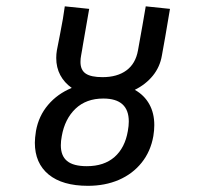

<svg xmlns="http://www.w3.org/2000/svg" viewBox="-20 -574 640 606"><path d="M90 -123.5Q90 -138 93.5 -160.5Q102 -208 131.8 -243Q161.5 -278 206.5 -296.5Q183 -313 170.2 -337Q157.5 -361 157.5 -391Q157.5 -403.5 159.5 -415Q167 -454 169.5 -466Q180 -518.5 184.5 -554L261.5 -546L242 -434Q240.5 -424.5 239 -415.8Q237.5 -407 236 -399Q234 -389 234 -378.5Q234 -353 250.5 -341.8Q267 -330.5 303.5 -330.5Q350 -330.5 379 -351.8Q408 -373 415.5 -415Q431.5 -503 440 -554L516.5 -546Q507.5 -492 501.5 -457.5Q496 -429.5 491 -399Q485 -363 462.5 -335.2Q440 -307.5 405.5 -290.5Q435.5 -273.5 451.2 -245.2Q467 -217 467 -179Q467 -162.5 464 -144.5Q455.5 -96 427 -60.5Q398.5 -25 355 -6.2Q311.5 12.5 257.5 12.5Q177 12.5 133.5 -23.2Q90 -59 90 -123.5ZM383.5 -160.5Q386.5 -177 386.5 -190.5Q386.5 -263 306 -263Q252 -263 218.2 -230.8Q184.5 -198.5 175 -144.5Q172 -129 172 -115.5Q172 -82 191.8 -65.8Q211.5 -49.5 254 -49.5Q308.5 -49.5 341.5 -78.5Q374.5 -107.5 383.5 -160.5Z"/></svg>

Font: JuliaMono SemiBoldItalic
Style: Regular
Weight: 600
Italic angle: -9°
Monospace: yes
Designer: cormullion
Foundry: corm
Version: Version 0.049; ttfautohint (v1.8.4)